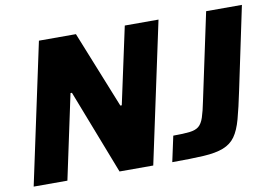

<svg xmlns="http://www.w3.org/2000/svg" viewBox="-74 -807 1308 925"><g transform="rotate(-10 580.0 -344.0)"><path d="M20 0 167 -688H348L499 -312H506L587 -688H752L605 0H440L280 -413H273L185 0ZM698 0 725 -125Q776 -125 805.5 -128.5Q835 -132 850.5 -145Q866 -158 875.5 -186.5Q885 -215 895 -265L985 -688H1160L1075 -284Q1058 -202 1043.5 -149Q1029 -96 1007.5 -66Q986 -36 949 -21.5Q912 -7 852 -3.5Q792 0 698 0Z"/></g></svg>

Font: Saira
Style: Bold Italic
Weight: 700
Italic angle: -12°
Designer: Hector Gatti with collaboration of the Omnibus-Type team
Foundry: Omnibus-Type
Version: Version 1.100; ttfautohint (v1.8.3)